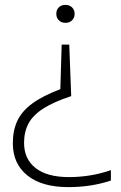

<svg xmlns="http://www.w3.org/2000/svg" viewBox="-20 -566 496 786"><path d="M248 -546Q264.5 -546 275 -535.8Q285.5 -525.5 285.5 -509.5Q285.5 -493 275 -482.8Q264.5 -472.5 248 -472.5Q231.5 -472.5 221 -482.8Q210.5 -493 210.5 -509.5Q210.5 -525.5 220.5 -535.8Q230.5 -546 248 -546ZM263.5 -383.5 271.5 -172.5Q198.5 -148.5 156.5 -121.2Q114.5 -94 96.5 -60Q78.5 -26 78.5 19Q78.5 85 125.8 122Q173 159 262 159Q305 159 347.8 152.2Q390.5 145.5 434 130.5V173Q354 200 260 200Q151 200 91.8 152Q32.5 104 32.5 20.5Q32.5 -31.5 50.8 -71Q69 -110.5 111.8 -142Q154.5 -173.5 227 -201L232.5 -383.5Z"/></svg>

Font: Encode Sans SmExp XLt
Style: Regular
Weight: 200
Width: 6
Designer: Multiple Designers
Foundry: Impallari Type
Version: Version 3.002; ttfautohint (v1.8.3) -l 8 -r 50 -G 200 -x 14 